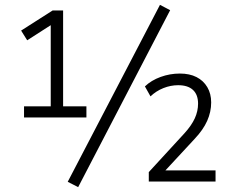

<svg xmlns="http://www.w3.org/2000/svg" viewBox="-20 -748 961 791"><path d="M79 -264V-310H189V-659H212L92 -582L67 -622L197 -705H240V-310H336V-264ZM302 23 259 1 639 -728 681 -706ZM593 0V-39L740 -199Q769 -231 782.5 -260.5Q796 -290 796 -321Q796 -358 775 -377.5Q754 -397 714 -397Q683 -397 653 -385Q623 -373 600 -351L577 -392Q603 -417 641.5 -431Q680 -445 721 -445Q761 -445 789.5 -430.5Q818 -416 834 -389Q850 -362 850 -326Q850 -287 833.5 -250Q817 -213 782 -176L655 -39V-46H868V0Z"/></svg>

Font: Nunito Sans 10pt SemiCondensed Light
Style: Regular
Weight: 300
Width: 4
Designer: Vernon Adams
Foundry: Vernon Adams
Version: Version 3.101;gftools[0.9.27]